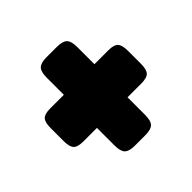

<svg xmlns="http://www.w3.org/2000/svg" viewBox="-90 -628 648 648"><g transform="rotate(45 234.0 -303.5)"><path d="M154 -165V-230H72Q44 -230 33.5 -240.5Q23 -251 23 -278V-328Q23 -355 33.5 -365.5Q44 -376 72 -376H154V-442Q154 -469 164.5 -478.5Q175 -488 202 -488H264Q291 -488 301.5 -478.5Q312 -469 312 -442V-376H396Q424 -376 434.5 -365.5Q445 -355 445 -328V-278Q445 -251 434.5 -240.5Q424 -230 396 -230H312V-165Q312 -138 301.5 -128.5Q291 -119 264 -119H202Q175 -119 164.5 -128.5Q154 -138 154 -165Z"/></g></svg>

Font: Mitr SemiBold
Style: Regular
Weight: 600
Designer: Thanarat Vachiruckul
Foundry: Cadson Demak
Version: Version 1.002